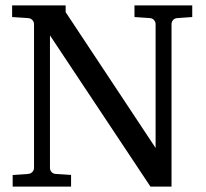

<svg xmlns="http://www.w3.org/2000/svg" viewBox="-20 -691 761 711"><path d="M636.2 -624Q625.5 -623 620.4 -616.2Q615.2 -609.4 615.2 -602.1V0H537.1L165 -560.1V-68.8Q165 -61.5 170.2 -54.7Q175.3 -47.9 186 -46.9L243.2 -43V0H26.9V-43L84 -46.9Q94.7 -47.9 100.3 -54.7Q106 -61.5 106 -68.8V-602.1Q106 -609.4 100.3 -616.2Q94.7 -623 84 -624L24.9 -627.9V-670.9H223.1V-646L556.2 -143.1V-602.1Q556.2 -609.4 550.8 -616.2Q545.4 -623 535.2 -624L478 -627.9V-670.9H691.9V-627.9Z"/></svg>

Font: BabelStone Ogham Stemless
Style: Regular
Weight: 400
Designer: Andrew West
Foundry: BabelStone
Version: Version 2.02 March 14, 2022